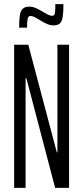

<svg xmlns="http://www.w3.org/2000/svg" viewBox="-20 -903 399 923"><path d="M48 0V-688H116L253 -171H256V-688H312V0H245L107 -526H103V0ZM72 -770Q72 -808 75.5 -830Q79 -852 90 -861.5Q101 -871 121 -871Q138 -871 154 -863.5Q170 -856 185 -847Q198 -839 210 -833Q222 -827 231 -827Q242 -827 244 -840.5Q246 -854 246 -883H285Q285 -845 281.5 -822.5Q278 -800 268 -790.5Q258 -781 237 -781Q222 -781 207 -787.5Q192 -794 177 -803Q164 -811 151 -818.5Q138 -826 126 -826Q116 -826 113 -813.5Q110 -801 110 -770Z"/></svg>

Font: Saira UltraCondensed
Style: Regular
Weight: 400
Width: 1
Designer: Hector Gatti with collaboration of the Omnibus-Type team
Foundry: Omnibus-Type
Version: Version 1.101